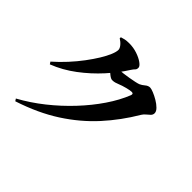

<svg xmlns="http://www.w3.org/2000/svg" viewBox="-192 -1061 1383 1383"><g transform="rotate(45 500.0 -369.0)"><path d="M104 52Q199 0 287 -70Q375 -140 450.5 -220.5Q526 -301 583.5 -385.5Q641 -470 673 -551Q681 -572 660 -572Q652 -572 639 -569.5Q626 -567 610.5 -563Q595 -559 581 -554.5Q567 -550 558 -546Q542 -540 530 -536Q518 -532 501 -532Q488 -532 468 -547.5Q448 -563 426 -582L446 -624Q463 -622 473 -621.5Q483 -621 494 -621Q504 -621 527 -624Q550 -627 577 -631.5Q604 -636 627 -641Q650 -646 660 -650Q678 -658 695.5 -673Q713 -688 732 -688Q744 -688 769 -678Q794 -668 821 -652Q848 -636 867 -617Q886 -598 886 -580Q886 -564 874.5 -552.5Q863 -541 849 -530Q835 -519 825 -503Q749 -374 650.5 -265.5Q552 -157 421 -72.5Q290 12 115 69ZM92 -312Q141 -355 184.5 -402.5Q228 -450 263.5 -497.5Q299 -545 325 -587.5Q351 -630 365 -664Q379 -698 379 -718Q379 -733 364 -751.5Q349 -770 326 -784L327 -795Q342 -800 358 -803.5Q374 -807 402 -807Q443 -807 482 -794Q521 -781 546.5 -762.5Q572 -744 572 -729Q572 -712 563.5 -704.5Q555 -697 542 -677Q497 -605 429.5 -530.5Q362 -456 279 -393.5Q196 -331 103 -295Z"/></g></svg>

Font: Noto Serif JP Black
Style: Regular
Weight: 900
Designer: Ryoko NISHIZUKA 西塚涼子 (kana & ideographs); Frank Grießhammer (Latin, Greek & Cyrillic); Wenlong ZHANG 张文龙 (bopomofo); San
Foundry: Adobe
Version: Version 2.003-H1;hotconv 1.1.1;makeotfexe 2.6.0